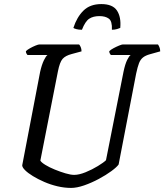

<svg xmlns="http://www.w3.org/2000/svg" viewBox="-20 -922 806 942"><path d="M329 0Q296 0 262 -8Q228 -16 197 -29.5Q166 -43 141.5 -58Q117 -73 103 -87Q89 -101 89 -111L177 -570Q185 -605 195.5 -626.5Q206 -648 213 -652H115Q113 -654 110 -659Q107 -664 107 -671Q114 -678 127.5 -685.5Q141 -693 154.5 -698.5Q168 -704 174 -704H368Q372 -700 376 -691Q380 -682 380 -670L332 -657Q301 -649 287 -633Q273 -617 264 -571L178 -134Q183 -125 202.5 -113Q222 -101 249 -90Q276 -79 301.5 -71.5Q327 -64 344 -64Q368 -64 400 -77Q432 -90 460.5 -107.5Q489 -125 500 -136L586 -570Q594 -608 604 -628Q614 -648 621 -652H524Q522 -654 519 -659Q516 -664 516 -671Q523 -678 537 -685.5Q551 -693 564.5 -698.5Q578 -704 583 -704H755Q758 -700 762 -691Q766 -682 766 -670L716 -656Q694 -650 681.5 -640Q669 -630 662 -612Q655 -594 648 -561L562 -115Q553 -102 526.5 -82.5Q500 -63 464.5 -44Q429 -25 393 -12.5Q357 0 329 0ZM382 -776Q366 -776 355 -779Q344 -782 340 -785Q357 -838 389.5 -870Q422 -902 477 -902Q533 -902 554 -870Q575 -838 570 -785Q566 -783 554.5 -779.5Q543 -776 529 -776Q531 -818 514 -830.5Q497 -843 468 -843Q437 -843 417.5 -830Q398 -817 382 -776Z"/></svg>

Font: Texturina Medium 12pt Medium
Style: Italic
Weight: 500
Italic angle: -11°
Version: Version 1.002